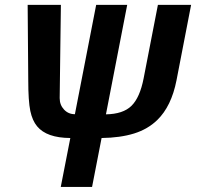

<svg xmlns="http://www.w3.org/2000/svg" viewBox="-20 -548 813 776"><path d="M408.2 -85.9Q477.5 -86.9 511.5 -120.4Q545.4 -153.8 560.5 -231.4L618.2 -528.3H752.4L693.4 -223.6Q672.9 -118.7 615.7 -63Q577.6 -25.9 522 -8.5Q466.3 8.8 390.6 9.8L352.1 207.5H225.6L264.2 9.8Q168.5 9.3 129.9 -37.6Q110.8 -60.5 102.5 -99.6Q94.2 -139.6 94.2 -223.6L91.8 -528.3H226.1L221.2 -151.4Q221.2 -124 238.8 -105.2Q256.3 -86.4 282.7 -86.4L368.7 -528.3H494.1Z"/></svg>

Font: Arimo
Style: Bold Italic
Weight: 700
Italic angle: -12°
Designer: Steve Matteson
Foundry: Monotype Imaging Inc.
Version: Version 1.33